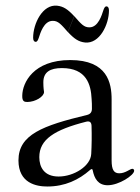

<svg xmlns="http://www.w3.org/2000/svg" viewBox="-20 -663 506 696"><path d="M151.3 13.1C215.6 13.1 265.6 -11 306.5 -46.9C308.9 -49 310.7 -50.1 312.5 -50.1C314.3 -50.1 315.7 -48.7 316.1 -45.5C322.1 -15.6 335.9 8.5 370.4 8.5C410.9 8.5 466.3 -27.7 466.3 -44C466.3 -47.6 464.1 -51.1 459.9 -51.1C451.3 -51.1 434.7 -34.8 412.6 -34.8C393.5 -34.8 384.6 -46.5 384.6 -82C384.2 -166.5 384.9 -215.9 384.6 -302.9C384.6 -361.9 369.7 -445.3 234.7 -445.3C100.5 -445.3 61.4 -362.6 60.7 -316.8C60 -296.2 67.5 -293.3 78.5 -293.3C108.3 -293.3 139.6 -312.9 139.6 -329.5C137.1 -345.9 137.1 -358.7 137.1 -364.7C137.1 -402 161.9 -416.2 204.5 -416.2C293.7 -416.2 309.7 -356.2 312.1 -304.3C313.2 -293.3 313.2 -280.5 313.2 -268.8C313.2 -256.4 307.2 -248.9 294.7 -246.1C134.9 -207.7 46.9 -175.1 46.9 -81.7C46.9 1.4 112.2 13.1 151.3 13.1ZM100.1 -526.3C100.1 -517 103.3 -511.4 109.4 -511.4C115.1 -511.4 117.9 -518.1 120.7 -526.3C125.7 -541.2 138.5 -587.7 171.2 -587.4C190.7 -587.7 201.3 -574.9 225.9 -546.9L248.9 -604.4C226.2 -628.9 210.2 -639.9 186.8 -642.4C133.9 -647.7 100.1 -576.7 100.1 -526.3ZM122.5 -93.4C122.5 -157.3 176.8 -192.5 292.6 -221.9C305 -224.8 311.1 -220.2 311.8 -207.4C312.9 -171.2 312.5 -137.1 310.7 -105.1C308.6 -61.1 247.9 -23.1 192.5 -23.1C139.9 -23.1 122.5 -57.2 122.5 -93.4ZM226.2 -546.9C248.9 -522.4 264.9 -511.4 288.4 -508.9C341.3 -503.6 375 -574.6 375 -625C375 -634.2 371.8 -639.9 365.8 -639.9C360.1 -639.9 357.2 -633.2 354.4 -625C349.4 -610.1 336.6 -563.6 304 -563.9C284.4 -563.6 273.8 -576.3 249.3 -604.4Z"/></svg>

Font: Margiela Serif
Style: Regular
Weight: 400
Designer: Andreas Faust, Stefan Endress
Version: Version 1.002;FEAKit 1.0